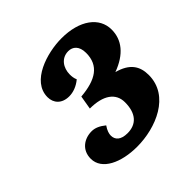

<svg xmlns="http://www.w3.org/2000/svg" viewBox="-122 -922 622 622"><g transform="rotate(-45 188.5 -611.0)"><path d="M146 -596C207 -596 241 -572 241 -530C241 -478 216 -453 176 -453C145 -453 132 -467 132 -486C132 -494 135 -506 145 -520C129 -533 114 -540 98 -540C64 -540 33 -519 33 -479C33 -428 94 -400 167 -400C253 -400 358 -442 358 -538C358 -578 340 -607 288 -621C348 -643 377 -680 377 -727C377 -783 325 -822 242 -822C176 -822 75 -792 75 -719C75 -692 93 -671 127 -671C145 -671 165 -678 183 -693C179 -702 178 -711 178 -720C178 -750 196 -777 228 -777C248 -777 265 -764 265 -732C265 -674 225 -649 154 -643Z"/></g></svg>

Font: Caladea
Style: Bold Italic
Weight: 700
Italic angle: -9°
Designer: Carolina Giovagnoli and Andres Torresi
Foundry: Carolina Giovagnoli & Andres Torresi
Version: Version 1.001;hotconv 1.0.109;makeotfexe 2.5.65596